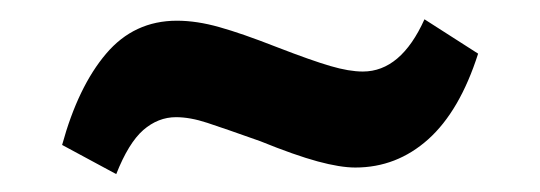

<svg xmlns="http://www.w3.org/2000/svg" viewBox="-20 -394 574 204"><path d="M103.5 -209 46 -240Q63 -302 92.8 -337Q122.5 -372 168 -372Q189 -372 213 -365.2Q237 -358.5 274 -344Q311.5 -329.5 331.2 -323.8Q351 -318 365.5 -318Q406 -318 431 -373.5L488 -337Q468.5 -276 435 -246Q401.5 -216 357.5 -216Q341.5 -216 317.5 -222.5Q293.5 -229 256.5 -244Q218.5 -257.5 200.2 -263.5Q182 -269.5 167 -269.5Q148 -269.5 132.2 -255.8Q116.5 -242 103.5 -209Z"/></svg>

Font: Karla SemiBold
Style: Regular
Weight: 600
Designer: Jonathan Pinhorn
Version: Version 2.004; ttfautohint (v1.8.4.7-5d5b);gftools[0.9.33]